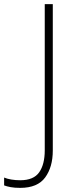

<svg xmlns="http://www.w3.org/2000/svg" viewBox="-114 -827 374 931"><path d="M-16 84Q-43 84 -62 80.5Q-81 77 -94 72V34Q-80 40 -59.5 43.5Q-39 47 -16 47Q49 47 76 8.5Q103 -30 103 -98V-807H142V-97Q142 -17 105 33.5Q68 84 -16 84Z"/></svg>

Font: Noto Sans Kannada UI ExtraLight
Style: Regular
Weight: 200
Designer: Jelle Bosma - Monotype Design Team
Foundry: Monotype Imaging Inc.
Version: Version 2.005; ttfautohint (v1.8.4.7-5d5b)